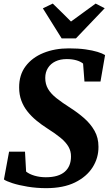

<svg xmlns="http://www.w3.org/2000/svg" viewBox="-20 -1016 594 1048"><path d="M232 11Q179.5 11 131 3Q82.5 -5 47.8 -16.2Q13 -27.5 1.5 -36.5L29.5 -188H116.5L122.5 -79.5Q139.5 -65.5 168.5 -57Q197.5 -48.5 230 -48.5Q265 -48.5 291 -56.2Q317 -64 333.8 -78.8Q350.5 -93.5 359 -114.2Q367.5 -135 367.5 -161.5Q368 -190.5 353.8 -215.2Q339.5 -240 311 -263.5Q282.5 -287 239 -314.5Q207.5 -334.5 179.5 -357.5Q151.5 -380.5 130 -407.5Q108.5 -434.5 96.5 -467Q84.5 -499.5 84.5 -538Q84 -607 119.8 -654.5Q155.5 -702 217.2 -727Q279 -752 356 -752Q408 -752 446.8 -746.5Q485.5 -741 512.2 -732.8Q539 -724.5 553.5 -715.5L528.5 -571H441L433.5 -669Q418.5 -681 395.8 -687.2Q373 -693.5 344.5 -693.5Q309 -693.5 282.8 -681Q256.5 -668.5 241.8 -645.2Q227 -622 227 -590.5Q227 -557 242.2 -530.8Q257.5 -504.5 288.5 -480Q319.5 -455.5 365 -426.5Q405 -401 439.8 -370.5Q474.5 -340 496 -302Q517.5 -264 517.5 -215Q518 -154 485.5 -102.8Q453 -51.5 389.5 -20.2Q326 11 232 11ZM316.5 -806.5 214 -970.5 268 -996.5Q293.5 -972 318.2 -947.5Q343 -923 367.5 -898.5Q401.5 -923 434.8 -947.5Q468 -972 502 -996.5L551.5 -971L394.5 -806.5Z"/></svg>

Font: Merriweather 20pt ExtraBold
Style: Italic
Weight: 800
Italic angle: -7.8°
Version: Version 2.101